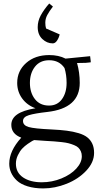

<svg xmlns="http://www.w3.org/2000/svg" viewBox="-20 -763 551 1084"><path d="M32.2 161.1Q32.2 88.9 100.1 14.2Q43.9 -6.8 43.9 -58.1Q43.9 -93.8 76.9 -116.9Q109.9 -140.1 180.2 -151.9Q132.8 -168.9 105 -207.3Q77.1 -245.6 77.1 -294.9Q77.1 -362.8 127.7 -407.5Q178.2 -452.1 257.8 -452.1Q311 -452.1 350.1 -432.1L488.8 -445.8L492.2 -418V-411.1L463.9 -408.2Q430.2 -408.2 415 -407.2Q430.2 -354 430.2 -294.9Q430.2 -151.4 247.1 -130.9Q176.3 -123 143.1 -112.8Q109.9 -102.5 109.9 -80.1Q109.9 -55.2 141.6 -45.9Q173.3 -36.6 270 -32.2Q320.8 -29.8 356.9 -25.1Q393.1 -20.5 423.8 -11.2Q454.6 -2 472.9 12.5Q491.2 26.9 501.2 48.6Q511.2 70.3 511.2 100.1Q511.2 153.8 466.8 200.9Q422.4 248 356.4 274.4Q290.5 300.8 224.1 300.8Q173.8 300.8 135.5 288.8Q97.2 276.9 75.4 256.6Q53.7 236.3 43 212.2Q32.2 188 32.2 161.1ZM69.8 161.1Q69.8 211.4 110.4 238.8Q150.9 266.1 215.8 266.1Q273.9 266.1 326.9 244.4Q379.9 222.7 410.9 188.7Q441.9 154.8 441.9 119.1Q441.9 103.5 436.5 91.6Q431.2 79.6 422.6 71Q414.1 62.5 398.2 56.2Q382.3 49.8 367.4 45.9Q352.5 42 328.4 39.3Q304.2 36.6 284.7 35.2Q265.1 33.7 234.9 32.2Q220.2 31.7 172.9 27.8Q168.5 29.8 161.6 33.2Q154.8 36.6 137 49.1Q119.1 61.5 105.7 75.7Q92.3 89.8 81.1 113Q69.8 136.2 69.8 161.1ZM256.8 -167Q303.7 -167 329.8 -203.1Q356 -239.3 356 -294.9Q356 -340.3 344.2 -378.9Q314.5 -422.9 257.8 -422.9Q206.1 -422.9 177.5 -386.5Q148.9 -350.1 148.9 -294.9Q148.9 -239.7 177.2 -203.4Q205.6 -167 256.8 -167ZM192.9 -609.9Q192.9 -644.5 210.4 -676.8Q228 -709 257.8 -743.2L278.8 -726.1Q257.8 -698.7 246.8 -678Q235.8 -657.2 235.8 -634.8Q235.8 -615.2 240.2 -602.1L316.9 -568.8Q312.5 -549.3 302 -533.7Q291.5 -518.1 277.8 -518.1Q245.1 -518.1 219 -542.7Q192.9 -567.4 192.9 -609.9Z"/></svg>

Font: Dihjauti
Style: Regular
Weight: 400
Designer: T. Christopher White
Version: Version 3.0.0